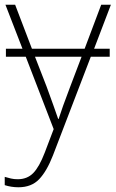

<svg xmlns="http://www.w3.org/2000/svg" viewBox="-23 -550 489 812"><path d="M0 -530H41L112 -344H335L405 -530H446L375 -344H441V-310H361L201 107Q175 174 142.5 208Q110 242 55 242Q25 242 -3 233V198Q11 202 23.5 205Q36 208 52 208Q92 208 117.5 182Q143 156 166 96L204 -4L86 -310H2V-344H72ZM223 -47H225Q232 -69 244 -103Q256 -137 273 -181L322 -310H125L174 -184Q191 -138 203 -104Q215 -70 223 -47Z"/></svg>

Font: Noto Sans ExtraLight
Style: Regular
Weight: 200
Designer: Monotype Design Team
Foundry: Monotype Imaging Inc.
Version: Version 2.007